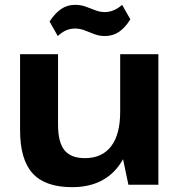

<svg xmlns="http://www.w3.org/2000/svg" viewBox="-20 -764 745 794"><path d="M220 -248Q220 -176 246.5 -143Q273 -110 331 -110Q402 -110 439.5 -159Q477 -208 477 -301L533 -382V-313Q533 -157 467.5 -73.5Q402 10 278 10Q167 10 115 -47Q63 -104 63 -226V-540H220ZM635 0H511L477 -162V-540H635ZM185 -675Q207 -709 232.5 -726.5Q258 -744 290 -744Q314 -744 334.5 -736.5Q355 -729 374.5 -721.5Q394 -714 414 -714Q432 -714 450 -721.5Q468 -729 485 -744L519 -684Q498 -650 472.5 -632.5Q447 -615 414 -615Q390 -615 369.5 -623Q349 -631 330 -638.5Q311 -646 290 -646Q271 -646 253.5 -638.5Q236 -631 219 -615Z"/></svg>

Font: Pathway Extreme
Style: Bold
Weight: 700
Designer: Eduardo Rodriguez Tunni
Foundry: Eduardo Rodriguez Tunni
Version: Version 1.001;gftools[0.9.26]